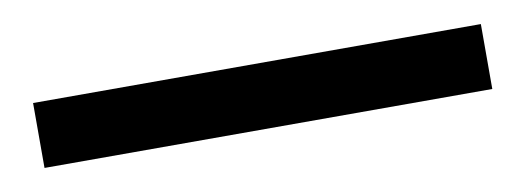

<svg xmlns="http://www.w3.org/2000/svg" viewBox="-25 -2 551 201"><g transform="rotate(-10 250.0 98.5)"><path d="M12 133V64H488V133Z"/></g></svg>

Font: CV Source Sans Light
Style: Bold
Weight: 600
Designer: Paul D. Hunt
Foundry: Adobe Systems Incorporated
Version: Version 3.001